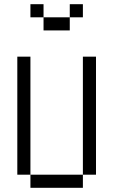

<svg xmlns="http://www.w3.org/2000/svg" viewBox="-20 -895 540 915"><path d="M375 -812.5V-875H312.5V-812.5H187.5V-750H312.5V-812.5ZM125 -62.5V0H375V-62.5ZM125 -62.5V-625H62.5V-62.5ZM375 -62.5H437.5V-625H375ZM187.5 -812.5V-875H125V-812.5Z"/></svg>

Font: BFUnifontExMono
Style: Regular
Weight: 500
Version: Version 15.0.06